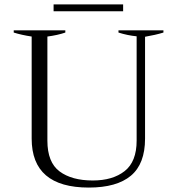

<svg xmlns="http://www.w3.org/2000/svg" viewBox="-20 -837 800 867"><path d="M222 -817H536V-786H222ZM123 -211V-672Q77 -679 42 -690V-700H275V-690Q240 -678 194 -672V-202Q194 -104 249 -63Q304 -22 399 -22Q489 -22 543 -64.5Q597 -107 597 -202V-673Q556 -677 515 -690V-700H718V-690Q682 -679 635 -671V-211Q635 -97 571 -43.5Q507 10 381 10Q123 10 123 -211Z"/></svg>

Font: Trirong Light
Style: Regular
Weight: 300
Designer: Katatrad Team
Foundry: CadsonDemak
Version: Version 1.001